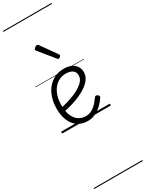

<svg xmlns="http://www.w3.org/2000/svg" viewBox="-420 -1154 1365 1799"><g transform="rotate(-30 263.0 -255.0)"><path d="M270 19Q205 19 160.5 -12.5Q116 -44 93.5 -99Q71 -154 71 -224Q71 -289 88 -342.5Q105 -396 137 -435.5Q169 -475 213.5 -497Q258 -519 314 -519Q365 -519 398 -502.5Q431 -486 447.5 -459Q464 -432 464 -399Q464 -361 443 -329Q422 -297 386.5 -271Q351 -245 306 -225Q261 -205 212.5 -190.5Q164 -176 117 -167L116 -212Q150 -220 189.5 -231.5Q229 -243 267.5 -259Q306 -275 337.5 -295.5Q369 -316 388 -341Q407 -366 407 -396Q407 -432 380.5 -451Q354 -470 306 -470Q272 -470 240 -455.5Q208 -441 182.5 -411.5Q157 -382 141.5 -337.5Q126 -293 126 -232Q126 -162 146.5 -117Q167 -72 200.5 -51Q234 -30 274 -30Q316 -30 346.5 -49Q377 -68 399.5 -94.5Q422 -121 437 -142Q444 -151 452.5 -150Q461 -149 469 -143Q477 -137 480 -129.5Q483 -122 477 -113Q457 -82 426 -51.5Q395 -21 355.5 -1Q316 19 270 19ZM322 -623Q319 -623 315.5 -625Q312 -627 309 -632L178 -793Q175 -797 173.5 -800Q172 -803 172 -807Q172 -814 178.5 -820.5Q185 -827 193.5 -832Q202 -837 208 -837Q218 -837 225 -827L344 -659Q347 -654 348 -651.5Q349 -649 349 -647Q349 -639 339 -631Q329 -623 322 -623ZM0 590H526V600H0ZM0 -20H526V0H0ZM0 -505H526V-500H0ZM0 -1110H526V-1100H0Z"/></g></svg>

Font: Playwrite FR Moderne Guides
Style: Regular
Weight: 400
Designer: Veronika Burian, José Scaglione
Foundry: TypeTogether
Version: Version 1.003